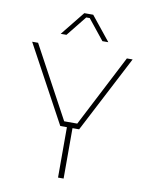

<svg xmlns="http://www.w3.org/2000/svg" viewBox="-100 -1012 844 1084"><g transform="rotate(10 322.0 -470.0)"><path d="M183 -802 294 -940H345L456 -802H422L329 -918H309L216 -802ZM309 0V-289H271L32 -730H66L288 -319H363L575 -730H608L379 -289H341V0Z"/></g></svg>

Font: Sora Thin
Style: Regular
Weight: 32
Designer: Jonathan Barnbrook, Julián Moncada
Foundry: Barnbrook Fonts
Version: Version 2.000